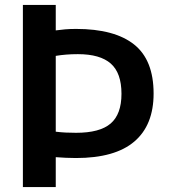

<svg xmlns="http://www.w3.org/2000/svg" viewBox="-20 -760 688 780"><path d="M73 0V-740H206.5V-636.5Q223.5 -639 244.5 -640.8Q265.5 -642.5 289 -642.5Q445 -642.5 524.5 -579.5Q604 -516.5 604 -380Q604 -251.5 525.5 -184.8Q447 -118 288.5 -118Q266.5 -118 247.2 -119Q228 -120 206.5 -121.5V0ZM289 -220.5Q385.5 -220.5 429.5 -258.2Q473.5 -296 473.5 -379Q473.5 -463.5 430 -501.8Q386.5 -540 296.5 -540Q270.5 -540 249 -538.2Q227.5 -536.5 206.5 -533V-225Q227 -222.5 246.5 -221.5Q266 -220.5 289 -220.5Z"/></svg>

Font: Encode Sans Condensed Thin SemiBold
Style: Regular
Weight: 600
Version: Version 3.002